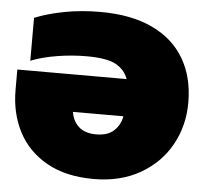

<svg xmlns="http://www.w3.org/2000/svg" viewBox="-52 -768 889 838"><g transform="rotate(5 392.5 -349.5)"><path d="M15 -343V-432H494Q479 -473 439.5 -494.5Q400 -516 311 -516Q248 -516 183 -505.5Q118 -495 68 -475V-663Q124 -686 198 -700Q272 -714 355 -714Q490 -714 583 -670Q676 -626 723.5 -545Q771 -464 771 -353Q771 -251 724.5 -167.5Q678 -84 591.5 -34.5Q505 15 388 15Q266 15 182.5 -32Q99 -79 57 -160Q15 -241 15 -343ZM494 -269H273Q279 -229 306 -204.5Q333 -180 383 -180Q432 -180 459.5 -205Q487 -230 494 -269Z"/></g></svg>

Font: Readiness Black
Style: Regular
Weight: 900
Designer: Katatrad Team
Foundry: CadsonDemak
Version: Version 1.00;April 23, 2019;FontCreator 11.5.0.2425 64-bit; 